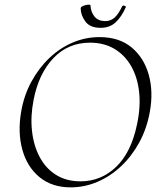

<svg xmlns="http://www.w3.org/2000/svg" viewBox="-20 -796 690 828"><path d="M285 12Q204 12 150.5 -32Q97 -76 76.5 -150Q56 -224 71 -313Q83 -384 115 -443Q147 -502 192.5 -545.5Q238 -589 293.5 -612.5Q349 -636 409 -636Q494 -636 547.5 -591.5Q601 -547 621.5 -473.5Q642 -400 626 -313Q613 -241 580.5 -181.5Q548 -122 501.5 -78.5Q455 -35 399.5 -11.5Q344 12 285 12ZM327 -14Q416 -14 481 -76.5Q546 -139 571 -260Q587 -335 580 -399Q573 -463 545.5 -511Q518 -559 473 -585.5Q428 -612 368 -612Q274 -612 210.5 -545.5Q147 -479 125 -366Q111 -295 118 -231.5Q125 -168 151 -119Q177 -70 221.5 -42Q266 -14 327 -14ZM414 -676Q368 -676 348 -703.5Q328 -731 328 -760Q328 -765 334.5 -768.5Q341 -772 349 -774Q357 -776 363.5 -776Q370 -776 370 -773Q372 -743 388 -724Q404 -705 434 -705Q457 -705 474 -720Q491 -735 507 -769Q510 -774 517 -771Q524 -768 523 -766Q504 -723 478.5 -699.5Q453 -676 414 -676Z"/></svg>

Font: Cormorant Light Light
Style: Italic
Weight: 300
Italic angle: -10°
Version: Version 4.000